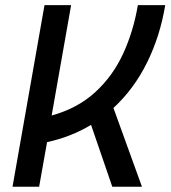

<svg xmlns="http://www.w3.org/2000/svg" viewBox="-20 -713 651 733"><path d="M27.8 0 149.9 -693.4H251.5L177.2 -272Q275.9 -299.3 343 -360.6Q410.2 -421.9 449.7 -507.3Q489.3 -592.8 506.3 -693.4H610.8Q591.3 -575.2 541.5 -474.4Q491.7 -373.5 413.1 -300.8L522 0H408.7L327.6 -236.3Q250.5 -189.9 159.7 -170.4L129.4 0Z"/></svg>

Font: Cascadia Code NF
Style: Italic
Weight: 400
Italic angle: -10°
Monospace: yes
Designer: Aaron Bell
Foundry: Saja Typeworks
Version: Version 2404.023; ttfautohint (v1.8.4)